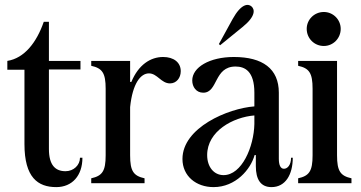

<svg xmlns="http://www.w3.org/2000/svg" viewBox="-20 -749 1474 785"><path d="M210 16C275 16 317 -31 317 -104H307C307 -74 281 -49 248 -49C206 -49 180 -74 180 -140V-465H309V-500H180V-660H159C130 -576 80 -511 10 -500V-464H80V-160C80 -23 135 16 210 16Z M353 0H571V-20C526 -30 512 -49 512 -114V-311C522 -408 555 -449 589 -449C623 -449 639 -408 675 -408C701 -408 719 -430 719 -458C719 -494 690 -516 647 -516C595 -516 546 -484 517 -414H512V-500H353V-480C398 -470 412 -451 412 -386V-114C412 -49 398 -30 353 -20Z M1090 16C1147 16 1177 -35 1177 -104H1170C1170 -74 1155 -59 1141 -59C1127 -59 1120 -74 1120 -100V-370C1120 -468 1054 -516 936 -516C837 -516 766 -474 766 -420C766 -394 782 -370 811 -370C872 -370 854 -477 943 -477C981 -477 1020 -458 1020 -370V-314C912 -306 726 -227 726 -99C726 -29 782 16 853 16C944 16 1005 -57 1021 -115H1026V-70C1026 -15 1046 16 1090 16ZM827 -115C827 -213 933 -270 1020 -277V-242C1018 -149 969 -33 894 -33C855 -33 827 -66 827 -115ZM875 -569 880 -564 971 -638C1027 -683 1022 -711 1008 -723C994 -735 966 -734 931 -671Z M1199 0H1417V-20C1372 -30 1358 -49 1358 -114V-500H1199V-480C1244 -470 1258 -451 1258 -386V-114C1258 -49 1244 -30 1199 -20ZM1234 -631C1234 -592 1265 -561 1304 -561C1342 -561 1373 -592 1373 -631C1373 -669 1342 -700 1304 -700C1265 -700 1234 -669 1234 -631Z"/></svg>

Font: RL Madena
Style: Regular
Weight: 400
Designer: I Kadek Wantara Putra
Foundry: Roughlines ID
Version: Version 1.000;Glyphs 3.1.2 (3151)